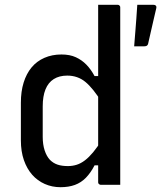

<svg xmlns="http://www.w3.org/2000/svg" viewBox="-20 -770 672 800"><path d="M67 -185V-342Q67 -389 78.5 -426Q90 -463 111.5 -489Q133 -515 165 -529Q197 -543 236 -543Q271 -543 296 -531.5Q321 -520 340 -500.5Q359 -481 374 -453H404V-344Q368 -402 336 -428.5Q304 -455 260 -455Q227 -455 204 -440.5Q181 -426 169.5 -397.5Q158 -369 158 -327V-200Q158 -168 166 -143.5Q174 -119 188 -104Q202 -90 220 -84Q238 -78 263 -78Q282 -78 299.5 -83.5Q317 -89 334 -102Q351 -115 368 -135.5Q385 -156 404 -186V-81H374Q358 -50 338 -29.5Q318 -9 292 0.5Q266 10 232 10Q197 10 166.5 -3.5Q136 -17 114 -42Q92 -67 79.5 -103Q67 -139 67 -185ZM389 -650Q389 -674 389 -699Q389 -724 389 -750Q399 -750 409.5 -750Q420 -750 429.5 -750Q439 -750 449.5 -750Q460 -750 470 -750Q474 -750 476 -748.5Q478 -747 479.5 -745Q481 -743 481 -739Q481 -662 481 -582Q481 -502 481 -423Q481 -344 481 -267.5Q481 -191 481 -120Q481 -86 481 -55.5Q481 -25 481 0Q471 0 460.5 0Q450 0 440.5 0Q431 0 420.5 0Q410 0 400 0Q397 0 394.5 -1.5Q392 -3 390.5 -5Q389 -7 389 -11Q389 -91 389 -171Q389 -251 389 -330.5Q389 -410 389 -490Q389 -570 389 -650ZM581 -577Q567 -577 558.5 -577Q550 -577 539 -577Q542 -613 544 -639.5Q546 -666 548 -691.5Q550 -717 552 -750Q563 -750 572 -750Q581 -750 592 -750Q603 -750 618 -750Q627 -750 630 -745.5Q633 -741 631 -735Q624 -704 619 -683.5Q614 -663 609.5 -642Q605 -621 597 -587Q596 -583 592.5 -580Q589 -577 581 -577Z"/></svg>

Font: RecMonoLinear Nerd Font Mono
Style: Regular
Weight: 400
Monospace: yes
Version: Version 1.085; ttfautohint (v1.8.4.7-5d5b);Nerd Fonts 3.2.1